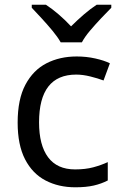

<svg xmlns="http://www.w3.org/2000/svg" viewBox="-20 -786 520 816"><path d="M300 10Q229 10 173.5 -19Q118 -48 86.5 -109Q55 -170 55 -265Q55 -364 88 -426Q121 -488 177.5 -517Q234 -546 306 -546Q347 -546 385 -537.5Q423 -529 447 -517L420 -444Q396 -453 364 -461Q332 -469 304 -469Q146 -469 146 -266Q146 -169 184.5 -117.5Q223 -66 299 -66Q343 -66 376.5 -75Q410 -84 438 -97V-19Q411 -5 378.5 2.5Q346 10 300 10ZM238 -606Q225 -629 203 -655.5Q181 -682 157 -708Q133 -734 115 -753V-766H175Q201 -749 229 -725Q257 -701 282 -674Q309 -701 337 -725Q365 -749 391 -766H453V-753Q434 -734 409.5 -708Q385 -682 362.5 -655.5Q340 -629 328 -606Z"/></svg>

Font: Noto Sans NKo Unjoined
Style: Regular
Weight: 400
Designer: Monotype Design Team
Foundry: Monotype Imaging Inc.
Version: Version 2.004